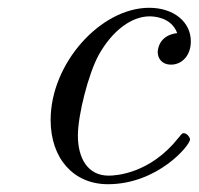

<svg xmlns="http://www.w3.org/2000/svg" viewBox="-20 -462 510 493"><path d="M110 -154C110 -55 169 11 257 11C385 11 468 -89 468 -104C468 -109 460 -120 452 -120C448 -120 447 -119 439 -109C365 -15 276 -11 259 -11C205 -11 180 -56 180 -114C180 -167 207 -272 233 -320C269 -385 319 -420 364 -420C375 -420 420 -418 435 -377C385 -371 385 -330 385 -328C385 -312 396 -296 419 -296C446 -296 470 -318 470 -356C470 -405 427 -442 363 -442C239 -442 110 -300 110 -154Z"/></svg>

Font: CMU Serif
Style: Italic
Weight: 500
Italic angle: -14.04°
Version: Version 0.7.0